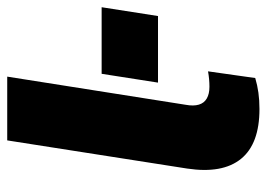

<svg xmlns="http://www.w3.org/2000/svg" viewBox="-126 -620 756 545"><g transform="rotate(-90 252.5 -347.0)"><path d="M216 11Q117 11 74.5 -41.5Q32 -94 47 -194L127 -705H308L228 -198Q224 -176 228.5 -161Q233 -146 246 -138.5Q259 -131 279 -131Q290 -131 301 -132Q312 -133 323 -135L304 -1Q284 5 262.5 8Q241 11 216 11ZM291 -277 316 -437H505L480 -277Z"/></g></svg>

Font: Nunito Sans 11pt Black
Style: Italic
Weight: 900
Italic angle: -9°
Version: Version 3.101;gftools[0.9.27]